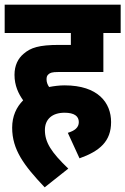

<svg xmlns="http://www.w3.org/2000/svg" viewBox="-20 -642 536 821"><path d="M270 -74 320 35C407 4 455 -38 455 -120C455 -202 400 -277 256 -277C234 -277 211 -274 190 -270C183 -280 179 -291 179 -303C179 -312 181 -319 187 -324C194 -331 204 -334 228 -334H422V-501H496V-622H0V-501H283V-450H234C146 -450 111 -438 81 -412C57 -392 42 -362 42 -322C42 -276 59 -241 79 -213C50 -184 32 -145 32 -96C32 -2 82 65 171 159L272 79C198 8 172 -34 172 -86C172 -133 204 -160 256 -160C298 -160 317 -145 317 -120C317 -96 299 -83 270 -74Z"/></svg>

Font: Noto Sans Devanagari UI Condensed ExtraBold
Style: Regular
Weight: 800
Width: 3
Designer: Jelle Bosma - Monotype Design Team
Foundry: Monotype Imaging Inc.
Version: Version 2.004